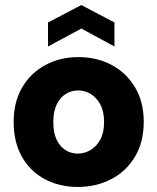

<svg xmlns="http://www.w3.org/2000/svg" viewBox="-20 -733 621 760"><path d="M433 -549 302 -620 170 -549V-644L302 -713L433 -644ZM288 7Q215 7 157 -24Q99 -55 66.5 -113Q34 -171 34 -250Q34 -329 67.5 -386.5Q101 -444 159.5 -475.5Q218 -507 290 -507Q364 -507 422.5 -475.5Q481 -444 515 -386.5Q549 -329 549 -251Q549 -171 514.5 -113Q480 -55 420.5 -24Q361 7 288 7ZM288 -125Q314 -125 338 -139Q362 -153 377 -180.5Q392 -208 392 -250Q392 -292 377 -319.5Q362 -347 339 -361Q316 -375 290 -375Q262 -375 240 -361Q218 -347 204.5 -319.5Q191 -292 191 -250Q191 -208 204 -180.5Q217 -153 239 -139Q261 -125 288 -125Z"/></svg>

Font: Albert Sans ExtraBold
Style: Regular
Weight: 800
Designer: Andreas Rasmussen
Foundry: a.Foundry
Version: Version 1.025